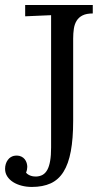

<svg xmlns="http://www.w3.org/2000/svg" viewBox="-22 -720 415 756"><path d="M80.6 -40.5Q83.5 -36.1 88.6 -33Q93.8 -29.8 99.6 -27.8Q105.5 -25.9 110.8 -25.4Q116.2 -24.9 120.1 -24.9Q134.8 -25.4 146 -31.7Q157.2 -38.1 164.6 -51.8Q171.9 -65.4 175.5 -86.9Q179.2 -108.4 179.2 -139.2V-660.2L77.1 -655.8V-700.2H343.3V-667Q318.4 -667 303.2 -659.4Q288.1 -651.9 279.8 -638.4Q271.5 -625 268.8 -606.9Q266.1 -588.9 266.1 -567.9V-244.1Q266.1 -173.8 256.8 -124.3Q247.6 -74.7 228 -43.5Q208.5 -12.2 177.5 2Q146.5 16.1 103.5 16.1Q82.5 16.1 63.5 11.2Q44.4 6.3 29.8 -2.9Q15.1 -12.2 6.6 -25.4Q-2 -38.6 -2 -55.2Q-2 -64.9 0.7 -74Q3.4 -83 8.8 -90.3Q14.2 -97.7 20.5 -101.3Q26.9 -105 32.2 -106.2Q37.6 -107.4 44.9 -107.4Q53.7 -107.4 62 -103.5Q70.3 -99.6 75.4 -93Q80.6 -86.4 83 -78.4Q85.4 -70.3 85.4 -63Q85.4 -58.1 84.2 -52Q83 -45.9 80.6 -40.5Z"/></svg>

Font: DimaThulth2
Style: Regular
Weight: 400
Designer: R.Balvardi
Foundry: R.Balvardi (R.Balvardi@gmail.com)
Version: Version 1.00;November 13, 2018;FontCreator 11.5.0.2427 64-bi